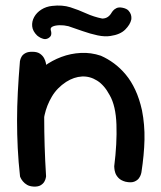

<svg xmlns="http://www.w3.org/2000/svg" viewBox="-20 -689 595 708"><path d="M442.8 -18.9Q426 -23.5 417.2 -32.6Q408.4 -41.8 405.2 -51.4Q402.1 -61.1 401.7 -68.4Q401.2 -75.8 401.2 -75.8Q411.8 -160.1 409.4 -229.4Q407.1 -298.6 384.5 -338Q364.6 -375.2 338 -391.8Q311.4 -408.4 282.2 -406.9Q253.1 -405.4 224 -387.1Q190.2 -364.9 171.2 -332.7Q152.2 -300.5 144.4 -264.8Q136.6 -229.1 135.9 -195Q136.8 -162.8 136.9 -136.8Q137 -110.9 137.8 -91.1Q138.6 -71.4 139.8 -57.9Q139.8 -57.9 139.6 -53.8Q139.4 -49.6 137.2 -43.8Q135 -37.9 128.5 -32.9Q122 -28 108.4 -26.6Q96.4 -25.6 87 -31.6Q77.6 -37.5 72.3 -43.8Q67 -50 67 -50Q56.1 -68.2 55.4 -85.1Q54.6 -102 56.1 -123.1Q57.5 -144.1 53 -174.2Q50.8 -210.5 51.3 -241.4Q51.9 -272.4 56 -299.4Q60.1 -326.5 69.1 -350.9Q78.1 -375.2 94.1 -398Q114 -423.5 142.9 -444.8Q171.8 -466.1 206.2 -479Q240.6 -491.9 278 -493.8Q315.4 -495.8 351.9 -483.5Q377 -472.5 400.3 -455.3Q423.6 -438.1 443.7 -414Q463.8 -389.9 479 -357.2Q494.2 -324.5 503.6 -282.2Q514 -229 512.8 -173.8Q511.5 -118.5 501.5 -53.5Q501.5 -53.5 499.8 -46.7Q498 -39.9 492.3 -31.8Q486.6 -23.8 474.9 -19.1Q463.1 -14.5 442.8 -18.9ZM104.1 -1Q89.6 -1.8 80.1 -7.2Q70.5 -12.8 64.5 -20.2Q58.5 -27.6 56.2 -32.9Q53.9 -38.2 53.9 -38.2Q47.9 -92.2 45.4 -143Q42.9 -193.8 42.9 -244.4Q42.9 -295.1 45.7 -348.9Q48.5 -402.6 53.5 -463.2Q53.5 -463.2 54.8 -468.6Q56 -473.9 60.2 -481.1Q64.5 -488.2 74.4 -493.4Q84.2 -498.5 100.5 -498.1Q117.9 -497.8 127.8 -490.7Q137.8 -483.6 142.6 -474.3Q147.4 -465 148.8 -458.1Q150.2 -451.2 150.2 -451.2Q146.6 -401.4 144.8 -353Q143 -304.6 143 -254.8Q143 -204.9 144.6 -151.4Q146.2 -97.9 149.9 -38.8Q149.9 -38.8 148.8 -32.8Q147.8 -26.8 143.5 -19.1Q139.2 -11.5 129.9 -5.9Q120.5 -0.2 104.1 -1ZM158 -548.1Q148.9 -543 139.1 -545.9Q129.4 -548.8 123.1 -553.4Q116.9 -558 116.9 -558Q100.4 -574.2 98.7 -592Q97 -609.8 106 -626.2Q115 -642.6 132.6 -653.8Q150.2 -664.9 172.4 -667.2Q209.5 -671.6 239.6 -662.1Q269.6 -652.5 297.8 -639.6Q326 -626.8 356.9 -620.6Q368.6 -620.6 377.3 -626.4Q386 -632.2 391.9 -642.9Q391.9 -642.9 395.9 -648.5Q400 -654.1 409 -658.8Q418 -663.5 433 -660.2Q447.5 -657 454.1 -649.6Q460.6 -642.2 462.8 -634.8Q464.9 -627.2 464.5 -622Q464.1 -616.8 464.1 -616.8Q460 -598.2 441.7 -579.9Q423.4 -561.6 387.6 -556.4Q367 -552.9 339.8 -558.6Q312.6 -564.4 285 -574.2Q257.4 -584 232.2 -592.4Q215.9 -596.4 199.8 -596Q183.8 -595.6 174.2 -591.2Q164.8 -586.8 167.2 -577.9Q167.2 -577.9 168.6 -572.5Q170 -567.1 168.6 -560.4Q167.1 -553.6 158 -548.1Z"/></svg>

Font: Sour Gummy Black
Style: Regular
Weight: 900
Version: Version 1.000